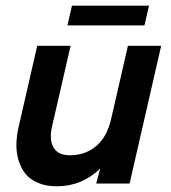

<svg xmlns="http://www.w3.org/2000/svg" viewBox="-20 -650 606 680"><path d="M218.8 -560.1 234.9 -629.9H507.8L491.7 -560.1ZM181.2 9.8Q143.1 9.8 114.5 -2.4Q85.9 -14.6 69.8 -34.9Q53.7 -55.2 45.7 -82.3Q37.6 -109.4 38.1 -138.9Q38.6 -168.5 45.9 -200.2L111.8 -487.8H230L165 -205.1Q153.3 -156.2 169.2 -128.2Q185.1 -100.1 227.1 -100.1Q281.7 -100.1 320.1 -132.1Q358.4 -164.1 373 -226.1L433.1 -487.8H550.8L439 0H320.8L335 -53.2Q270 9.8 181.2 9.8Z"/></svg>

Font: HK Grotesk Legacy
Style: Bold Italic
Weight: 700
Italic angle: -13°
Designer: Alfredo Marco Pradil
Foundry: Hanken Design Co.
Version: Version 2.022;PS 002.022;hotconv 1.0.88;makeotf.lib2.5.64775